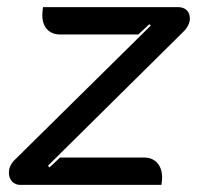

<svg xmlns="http://www.w3.org/2000/svg" viewBox="-20 -520 561 540"><path d="M5 -35Q5 -52 18 -67L404 -448L400 -452L369 -423H150Q126 -423 112.5 -437.5Q99 -452 99 -478Q99 -484 101 -500H480Q496 -500 505 -491.5Q514 -483 514 -468Q514 -459 509.5 -449.5Q505 -440 498 -433L115 -54L119 -49L149 -77H384Q409 -77 422.5 -61.5Q436 -46 436 -20Q436 -14 434 0H37Q23 0 14 -9.5Q5 -19 5 -35Z"/></svg>

Font: K2D Medium
Style: Italic
Weight: 500
Italic angle: -10°
Designer: Katatrad Aksorn Co.,Ltd.
Foundry: Cadson Demak Co.,Ltd.
Version: Version 1.000; ttfautohint (v1.6)